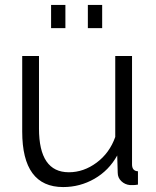

<svg xmlns="http://www.w3.org/2000/svg" viewBox="-20 -748 634 778"><path d="M70 -215V-521H138V-227Q138 -50 259 -50Q319 -50 371.5 -89Q424 -128 447 -193V-521H515V-82Q515 -55 539 -54V0Q527 2 520.5 2Q514 2 507 2Q486 0 471.5 -14Q457 -28 457 -48L455 -118Q421 -57 362.5 -23.5Q304 10 236 10Q70 10 70 -215ZM187 -634V-728H245V-634ZM336 -634V-728H394V-634Z"/></svg>

Font: Raleway
Style: Regular
Weight: 400
Designer: Matt McInerney, Pablo Impallari, Rodrigo Fuenzalida
Foundry: Matt McInerney, Pablo Impallari, Rodrigo Fuenzalida
Version: Version 4.101;RELEASE